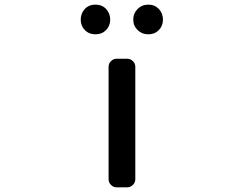

<svg xmlns="http://www.w3.org/2000/svg" viewBox="-20 -801 1040 821"><path d="M478.5 0Q464.8 0 454.6 -10.3Q444.3 -20.5 444.3 -35.2V-515.6Q444.3 -529.3 454.6 -539.6Q464.8 -549.8 478.5 -549.8H523.4Q538.1 -549.8 548.3 -539.6Q558.6 -529.3 558.6 -515.6V-35.2Q558.6 -20.5 548.3 -10.3Q538.1 0 523.4 0ZM325.2 -716.8Q325.2 -744.1 342.8 -762.7Q360.4 -781.2 388.2 -781.2Q416 -781.2 433.6 -762.7Q451.2 -744.1 451.2 -716.8Q451.2 -690.4 433.6 -672.4Q416 -654.3 388.2 -654.3Q360.4 -654.3 342.8 -672.4Q325.2 -690.4 325.2 -716.8ZM549.8 -716.8Q549.8 -744.1 568.4 -762.7Q586.9 -781.2 614.3 -781.2Q641.6 -781.2 659.2 -762.7Q676.8 -744.1 676.8 -716.8Q676.8 -690.4 659.2 -672.4Q641.6 -654.3 614.3 -654.3Q586.9 -654.3 568.4 -672.4Q549.8 -690.4 549.8 -716.8Z"/></svg>

Font: Gen Jyuu Gothic L Monospace Medium
Style: Regular
Weight: 500
Designer: [Source Han Sans]
Ryoko NISHIZUKA  (kana & ideographs); Paul D. Hunt (Latin, Greek & Cyrillic); Wenlong ZHANG  (bopomofo
Version: Version 1.002.20150607